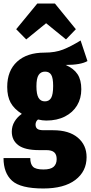

<svg xmlns="http://www.w3.org/2000/svg" viewBox="-29 -847 517 1091"><path d="M468 -500Q430 -478 344 -478Q390 -458 411.5 -425.5Q433 -393 433 -340Q433 -288 409 -248Q385 -208 340 -185Q295 -162 234 -162Q213 -162 187 -168Q173 -157 173 -139Q173 -123 183 -115Q193 -107 220 -107H273Q363 -107 413 -65Q463 -23 463 46Q463 127 399 175.5Q335 224 217 224Q88 224 39.5 180Q-9 136 -9 51H143Q143 85 158.5 100.5Q174 116 218 116Q259 116 276 100.5Q293 85 293 57Q293 31 279 18.5Q265 6 234 6H193Q112 6 75 -22Q38 -50 38 -99Q38 -130 53.5 -156Q69 -182 95 -200Q51 -228 31.5 -263.5Q12 -299 12 -353Q12 -445 68 -496.5Q124 -548 224 -548Q285 -548 329.5 -565.5Q374 -583 429 -617ZM178 -357Q178 -311 190 -291Q202 -271 226 -271Q250 -271 261.5 -290.5Q273 -310 273 -359Q273 -404 262 -422Q251 -440 227 -440Q203 -440 190.5 -421Q178 -402 178 -357ZM120 -623 63 -681 183 -827H283L402 -681L346 -623L233 -715Z"/></svg>

Font: Fira Sans Extra Condensed ExtraBold
Style: Regular
Weight: 800
Width: 1
Designer: Carrois Corporate & Edenspiekermann AG
Foundry: Carrois Corporate GbR & Edenspiekermann AG
Version: Version 4.203